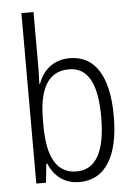

<svg xmlns="http://www.w3.org/2000/svg" viewBox="-54 -868 599 853"><g transform="rotate(-5 245.0 -441.0)"><path d="M128 -589V-826H74V-66H117L126 -150H130C155 -92 199 -56 267 -56C381 -56 443 -156 443 -334C443 -514 382 -608 270 -608C200 -608 151 -568 129 -506H126C127 -531 128 -563 128 -589ZM262 -559C348 -559 387 -483 387 -335C387 -180 342 -104 258 -104C172 -104 128 -173 128 -318V-346C128 -476 165 -559 262 -559Z"/></g></svg>

Font: Noto Sans Malayalam UI Condensed Light
Style: Regular
Weight: 300
Width: 3
Designer: Jelle Bosma - Monotype Design Team
Foundry: Monotype Imaging Inc.
Version: Version 2.104